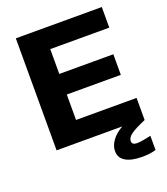

<svg xmlns="http://www.w3.org/2000/svg" viewBox="-169 -856 1036 1192"><g transform="rotate(-20 349.0 -260.0)"><path d="M77 -740H645V-604H255V-440H612V-304H255V-136H655V10Q585 40 557 60.5Q529 81 529 104Q529 129 563 129Q577 129 604 124.5Q631 120 655 114V208Q617 220 565 220Q493 220 454.5 197Q416 174 416 129Q416 94 440.5 60Q465 26 511 0H77Z"/></g></svg>

Font: Encode Sans Wide
Style: Bold
Weight: 700
Designer: Pablo Impallari, Andres Torresi
Foundry: Pablo Impallari, Andres Torresi
Version: Version 1.000; ttfautohint (v1.00) -l 8 -r 50 -G 200 -x 14 -